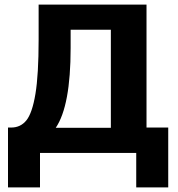

<svg xmlns="http://www.w3.org/2000/svg" viewBox="-20 -669 778 840"><path d="M15 -111H29Q70 -111 95.5 -142.5Q121 -174 135 -258Q149 -342 149 -496V-649H621V-111H716V151H576V0H155V151H15ZM465 -110V-539H289V-459Q289 -206 224 -110Z"/></svg>

Font: Play
Style: Bold
Weight: 700
Designer: Jonas Hecksher (Cyrillic expansion: Cyreal)
Foundry: Jonas Hecksher, Playtype, e-types AS
Version: Version 2.101; ttfautohint (v1.5.65-e2d9)